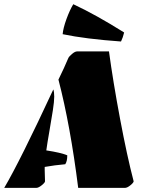

<svg xmlns="http://www.w3.org/2000/svg" viewBox="-40 -915 726 935"><path d="M567.9 0H340.8Q302.7 -303.7 244.6 -527.3Q272.9 -585 293 -632.8Q296.4 -640.1 310.8 -652.3Q325.2 -664.6 335.4 -664.6H490.7Q510.7 -517.1 544.7 -336.2Q578.6 -155.3 610.8 -32.2Q610.8 -25.9 595.2 -12.9Q579.6 0 567.9 0ZM177.7 -86.4 179.2 -32.2Q179.2 -25.9 163.3 -12.9Q147.5 0 136.2 0H-19.5Q57.6 -130.9 219.7 -479.5Q224.1 -466.8 224.1 -444.1Q224.1 -421.4 217.5 -378.4Q210.9 -335.4 200.7 -277.1Q190.4 -218.8 185.5 -182.6Q255.9 -171.9 287.6 -158.7Q287.6 -129.4 277.8 -115.2Q227.1 -110.8 177.7 -102.1ZM549.3 -712.9Q377 -725.1 265.1 -748.5Q267.6 -777.8 283.4 -821.5Q299.3 -865.2 316.9 -894.5Q426.8 -843.3 564.5 -756.8Q558.6 -731.9 549.3 -712.9Z"/></svg>

Font: Emblema One
Style: Regular
Weight: 400
Designer: Riccardo De Franceschi
Foundry: Riccardo De Franceschi
Version: Version 1.003